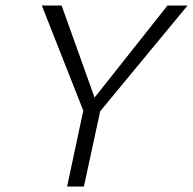

<svg xmlns="http://www.w3.org/2000/svg" viewBox="-20 -678 702 698"><path d="M328 -254 299 -292 589 -658H662ZM224 0 286 -291H348L285 0ZM291 -255 132 -658H204L335 -292Z"/></svg>

Font: Ysabeau Office Light
Style: Italic
Weight: 300
Italic angle: -12°
Designer: Christian Thalmann (Catharsis Fonts)
Version: Version 2.001;gftools[0.9.30]; featfreeze: tnum,lnum,ss02